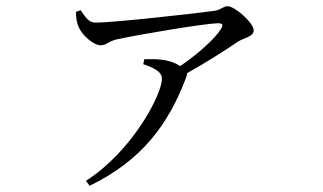

<svg xmlns="http://www.w3.org/2000/svg" viewBox="-20 -541 1040 619"><path d="M442 -334C474 -323 502 -311 502 -287C502 -236 406 -53 257 42L269 58C435 -23 522 -137 580 -291C582 -297 583 -301 583 -305C649 -342 714 -384 746 -406C763 -418 798 -422 798 -443C798 -467 737 -521 714 -521C699 -521 691 -508 670 -506C624 -499 344 -468 289 -468C267 -468 257 -483 240 -508L225 -503C225 -484 227 -468 234 -453C245 -427 282 -395 304 -395C324 -395 327 -407 356 -414C439 -432 647 -466 682 -466C698 -466 701 -462 692 -447C672 -415 617 -366 561 -328C547 -337 524 -347 495 -349C480 -351 465 -350 445 -350Z"/></svg>

Font: Harano Aji Mincho K1
Style: Regular
Weight: 400
Foundry: Masamichi Hosoda
Version: HaranoAjiMinchoK1-Regular version 20230610;ttx 4.39.4